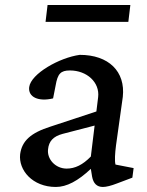

<svg xmlns="http://www.w3.org/2000/svg" viewBox="-20 -734 584 763"><path d="M202 9C245 9 290 -15 341 -63L346 -32C351 -5 365 9 389 9C402 9 422 4 445 -5L506 -28L511 -66L439 -80C435 -94 437 -125 441 -156L468 -349C479 -450 412 -516 297 -516C216 -505 103 -441 96 -388C91 -348 133 -329 191 -343L201 -394C209 -441 221 -454 258 -454C325 -454 377 -407 370 -348L363 -291L181 -231C102 -206 67 -174 60 -121C53 -58 109 9 202 9ZM161 -647H490L498 -714H169ZM171 -141C174 -172 191 -192 229 -202L356 -235L341 -112C309 -79 278 -64 245 -64C200 -64 166 -102 171 -141Z"/></svg>

Font: TPK Tissa Web Medium
Style: Italic
Weight: 500
Italic angle: -7°
Designer: Jacques Le Bailly, Suppakit Chalermlarp | Katatrad Co.,Ltd.
Foundry: Jacques Le Bailly, Cadson Demak Co.,Ltd.
Version: Version 5.000;Glyphs 3.1.2 (3151)